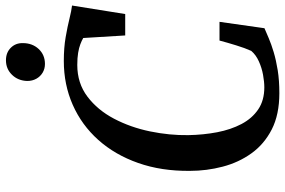

<svg xmlns="http://www.w3.org/2000/svg" viewBox="-184 -812 1004 677"><g transform="rotate(-90 318.5 -474.0)"><path d="M328 8.5Q252.5 8.5 200.2 -18.2Q148 -45 115.8 -90Q83.5 -135 68.8 -191.5Q54 -248 54 -307Q53 -407.5 81.8 -489.2Q110.5 -571 163 -629.8Q215.5 -688.5 286.8 -720Q358 -751.5 441.5 -751.5Q488 -751.5 525.5 -745Q563 -738.5 591 -731.5Q619 -724.5 637 -722.5L607 -535H531.5L522.5 -683Q513 -688.5 500.5 -693.2Q488 -698 470.2 -701Q452.5 -704 427.5 -704Q363 -704 315.8 -668.2Q268.5 -632.5 238 -574.5Q207.5 -516.5 193.2 -447.5Q179 -378.5 180 -312.5Q181 -259 190.2 -210.8Q199.5 -162.5 219.2 -125Q239 -87.5 270.8 -66Q302.5 -44.5 348.5 -44.5Q368 -44.5 392.8 -49Q417.5 -53.5 440.2 -63.8Q463 -74 477 -90.5Q482 -101.5 487 -115Q492 -128.5 496.5 -143.5Q501 -158.5 505.5 -173.5Q510 -188.5 513.5 -202.5H579.5L557 -44Q543 -38 522 -29Q501 -20 472.8 -11.5Q444.5 -3 408.5 2.8Q372.5 8.5 328 8.5ZM431 -818Q414 -818 400.2 -826.2Q386.5 -834.5 378.8 -848.5Q371 -862.5 371 -880.5Q372 -913 392.8 -934.2Q413.5 -955.5 444 -955.5Q471 -955.5 488 -938.5Q505 -921.5 504.5 -896Q504.5 -862.5 483.8 -840.2Q463 -818 431 -818Z"/></g></svg>

Font: Merriweather 48pt Medium
Style: Italic
Weight: 500
Italic angle: -7.8°
Version: Version 2.101